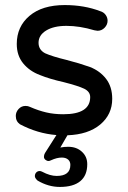

<svg xmlns="http://www.w3.org/2000/svg" viewBox="-20 -529 509 766"><path d="M249 10.7 220.7 59.6Q235.4 56.6 252 56.6Q285.2 56.6 306.6 76.2Q328.1 95.7 328.1 126Q328.1 170.9 300.3 193.8Q272.5 216.8 218.8 216.8Q172.9 216.8 129.9 191.4Q119.1 181.6 119.1 173.8Q119.1 165 124.5 159.2Q129.9 153.3 138.7 153.3Q142.6 153.3 148.4 156.2Q179.7 172.9 206.1 172.9Q260.7 172.9 260.7 128.9Q260.7 115.2 251.5 107.4Q242.2 99.6 226.6 99.6Q207 99.6 183.6 110.4Q177.7 113.3 173.8 113.3Q167 113.3 161.1 108.4Q155.3 103.5 155.3 96.7Q155.3 88.9 159.2 82L205.1 9.8Q129.9 3.9 59.6 -33.2Q43 -44.9 43 -66.4Q43 -82 54.2 -94.2Q65.4 -106.4 82 -106.4Q91.8 -106.4 99.6 -102.5Q132.8 -87.9 164.1 -80.6Q195.3 -73.2 232.4 -73.2Q339.8 -73.2 339.8 -141.6Q339.8 -163.1 316.4 -174.8Q292 -186.5 234.4 -201.2Q177.7 -213.9 139.6 -229.5Q97.7 -245.1 72.3 -276.4Q46.9 -307.6 46.9 -353.5Q46.9 -422.9 97.7 -465.8Q148.4 -508.8 238.3 -508.8Q316.4 -508.8 379.9 -484.4Q393.6 -480.5 401.4 -469.7Q409.2 -459 409.2 -446.3Q409.2 -430.7 397.5 -418.5Q385.7 -406.2 369.1 -406.2L356.4 -408.2Q297.9 -425.8 245.1 -425.8Q194.3 -425.8 164.1 -407.2Q133.8 -388.7 133.8 -358.4Q133.8 -330.1 160.2 -316.4Q188.5 -303.7 245.1 -290Q297.9 -276.4 338.9 -261.7Q378.9 -246.1 403.3 -214.4Q427.7 -182.6 427.7 -134.8Q427.7 -72.3 379.9 -32.2Q332 7.8 249 10.7Z"/></svg>

Font: FakePearl
Style: Regular
Weight: 400
Version: Version 1.2